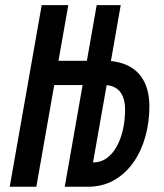

<svg xmlns="http://www.w3.org/2000/svg" viewBox="-20 -713 626 733"><path d="M234.4 0 251 -93.8 332.5 -92.8Q363.3 -92.3 386.5 -108.6Q409.7 -125 425.5 -153.6Q441.4 -182.1 449.5 -218.5Q457.5 -254.9 457.5 -294.9Q457.5 -339.8 437 -364.3Q416.5 -388.7 373 -388.7Q357.4 -388.7 341.6 -388.7Q325.7 -388.7 310.1 -388.7L340.8 -481.4Q349.1 -481.4 357.4 -481.4Q365.7 -481.4 374 -481.4Q431.2 -481.4 470.5 -461.4Q509.8 -441.4 530 -402.3Q550.3 -363.3 550.3 -306.2Q550.3 -246.1 534.9 -191.2Q519.5 -136.2 489.5 -93.3Q459.5 -50.3 415.5 -25.1Q371.6 0 314.5 0ZM17.1 0 139.2 -693.4H240.7L118.7 0ZM90.3 -388.2 106.4 -481H365.7L349.6 -388.2ZM227.1 0 349.1 -693.4H440.9L397.5 -446.3L396 -438L328.1 -53.2L318.8 0Z"/></svg>

Font: Cascadia Code
Style: Italic
Weight: 400
Italic angle: -10°
Designer: Aaron Bell
Foundry: Saja Typeworks
Version: Version 2407.024